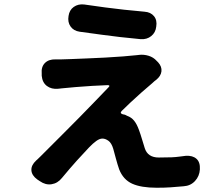

<svg xmlns="http://www.w3.org/2000/svg" viewBox="-20 -829 1040 902"><path d="M302 -754Q306 -782 326.5 -796.5Q347 -811 375 -808Q431 -800 475 -794Q519 -788 562 -783.5Q605 -779 659 -774Q688 -772 703.5 -753Q719 -734 714 -704Q711 -676 690.5 -659.5Q670 -643 641 -645Q587 -650 544 -655Q501 -660 456.5 -666Q412 -672 354 -680Q326 -684 311.5 -704.5Q297 -725 302 -754ZM723 -536Q741 -516 738.5 -494Q736 -472 714 -454Q712 -453 706 -448Q700 -443 695 -438Q671 -418 644 -394Q617 -370 592.5 -347Q568 -324 552 -308Q541 -297 557 -292Q562 -291 565 -290.5Q568 -290 577 -285Q597 -278 610 -262Q623 -246 633 -218Q640 -199 647 -175.5Q654 -152 660 -133Q674 -89 726 -89Q766 -89 786.5 -90Q807 -91 821 -93Q835 -95 853 -97Q885 -99 903 -83Q921 -67 919 -33Q917 -1 896 21.5Q875 44 843 46Q810 49 782 51Q754 53 716 53Q643 53 601 34Q559 15 540 -33Q532 -56 524.5 -84Q517 -112 512 -130Q504 -157 489.5 -167.5Q475 -178 461 -178Q448 -178 432 -166.5Q416 -155 398 -136Q373 -110 341.5 -75Q310 -40 271 7Q251 32 222.5 36.5Q194 41 167 22L155 14Q129 -5 127.5 -29Q126 -53 150 -75Q153 -78 152 -77Q151 -76 154 -78.5Q157 -81 171 -95Q188 -112 216.5 -140.5Q245 -169 280.5 -204.5Q316 -240 354 -278.5Q392 -317 427 -353.5Q462 -390 490 -419Q500 -429 485 -429Q452 -428 412.5 -425.5Q373 -423 336 -420Q299 -417 271 -414Q260 -413 257.5 -412.5Q255 -412 253 -412Q222 -409 200.5 -425Q179 -441 176 -473V-483Q173 -515 191 -533Q209 -551 241 -550Q246 -550 244.5 -550Q243 -550 246.5 -550Q250 -550 268 -550Q282 -550 314 -551.5Q346 -553 388 -554.5Q430 -556 474.5 -558.5Q519 -561 558.5 -564Q598 -567 624 -570Q625 -570 628 -570.5Q631 -571 632 -571Q655 -574 678 -567Q701 -560 716 -543Z"/></svg>

Font: Chiron GoRound TC EB
Style: Regular
Weight: 700
Designer: Ryoko NISHIZUKA 西塚涼子 (kana, bopomofo & ideographs); Paul D. Hunt (Latin, Greek & Cyrillic); Sandoll Communications 산돌커뮤니
Foundry: Adobe
Version: Version 1.000;hotconv 1.1.1;makeotfexe 2.6.0